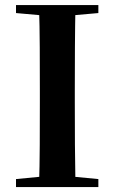

<svg xmlns="http://www.w3.org/2000/svg" viewBox="-20 -761 466 781"><path d="M45.1 0V-32.6L198.2 -47.3H226L380.1 -32.6V0ZM138.6 0Q141.4 -85.2 141.7 -171.8Q142.1 -258.5 142.1 -346.1V-393.6Q142.1 -481.3 141.7 -567.7Q141.4 -654.1 138.6 -740.5H287Q285.3 -655.6 284.8 -568.4Q284.3 -481.3 284.3 -393.6V-346.9Q284.3 -259.9 284.8 -173.3Q285.3 -86.6 287 0ZM45.1 -707.9V-740.5H380.1V-707.9L226 -694.2H198.2Z"/></svg>

Font: Noto Serif SC
Style: Regular
Weight: 200
Designer: Ryoko NISHIZUKA 西塚涼子 (kana & ideographs); Frank Grießhammer (Latin, Greek & Cyrillic); Wenlong ZHANG 张文龙 (bopomofo); San
Foundry: Adobe
Version: Version 2.001;hotconv 1.1.0;makeotfexe 2.6.0